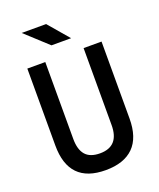

<svg xmlns="http://www.w3.org/2000/svg" viewBox="-163 -995 912 1104"><g transform="rotate(-20 293.0 -443.5)"><path d="M291 9.8Q65.9 9.8 65.9 -222.7V-693.4H175.8V-222.7Q175.8 -157.7 204.1 -125Q232.4 -92.3 293 -92.3Q410.2 -92.3 410.2 -222.7V-693.4H520V-222.7Q520 -106.4 461.7 -48.3Q403.3 9.8 291 9.8ZM242.2 -771.5 105.5 -897H254.9L362.3 -771.5Z"/></g></svg>

Font: Cascadia Code Medium
Style: Regular
Weight: 500
Monospace: yes
Designer: Aaron Bell
Foundry: Saja Typeworks
Version: Version 2407.024